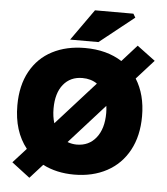

<svg xmlns="http://www.w3.org/2000/svg" viewBox="-64 -1004 969 1115"><g transform="rotate(5 421.0 -447.0)"><path d="M43 -27 120 -112Q43 -209 43 -359Q43 -475 88.5 -557.5Q134 -640 216 -682.5Q298 -725 406 -725Q533 -725 622 -668L709 -765L815 -686L714 -574Q770 -485 770 -359Q770 -244 724.5 -160Q679 -76 596.5 -31.5Q514 13 406 13Q303 13 223 -28L149 54ZM561 -359Q561 -380 558 -401L352 -172Q379 -162 406 -162Q477 -162 519 -215Q561 -268 561 -359ZM444 -948H668L681 -926L480 -766H315ZM266 -274 492 -525Q456 -550 406 -550Q336 -550 295 -499.5Q254 -449 254 -359Q254 -312 266 -274Z"/></g></svg>

Font: Nebula Sans Black
Style: Regular
Weight: 900
Designer: Paul D. Hunt for Adobe (as Source Sans)
Foundry: Nebula Entertainment & Broadcasting LLC
Version: Version 1.010